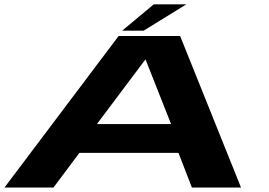

<svg xmlns="http://www.w3.org/2000/svg" viewBox="-23 -838 1203 858"><path d="M-3 0H216L332 -155H774.5L834.5 0H1054L782 -677H507ZM410 -283.5 626.5 -572H627.5L741.5 -283.5ZM523 -701H619L809.5 -818.5H664Z"/></svg>

Font: Anybody ExtraExpanded
Style: Bold Italic
Weight: 700
Width: 8
Italic angle: -10°
Version: Version 1.113;gftools[0.9.25]